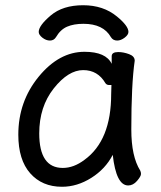

<svg xmlns="http://www.w3.org/2000/svg" viewBox="-20 -690 615 734"><path d="M220 -48Q262 -48 303 -79Q405 -153 405 -330L406 -365H397Q388 -365 383 -372Q354 -422 298 -422Q241 -422 185.5 -352Q130 -282 130 -180Q130 -48 220 -48ZM217 24Q141 24 95.5 -27.5Q50 -79 50 -175Q50 -302 128 -397Q206 -492 303 -492Q385 -492 407 -446V-475Q407 -491 432 -491Q452 -491 473.5 -483Q495 -475 495 -458Q482 -368 482 -195Q482 -92 516 -38Q519 -32 519 -25Q519 -16 504 1.5Q489 19 470 19Q424 19 411 -98Q383 -44 329 -10Q275 24 217 24ZM428 -535Q412 -535 404 -548Q375 -599 299 -599Q262 -599 236.5 -588Q211 -577 194 -548Q186 -535 171 -535Q156 -535 142 -546Q128 -557 128 -568Q128 -592 174 -631Q220 -670 298 -670Q375 -670 427 -627Q471 -591 471 -568Q471 -557 456.5 -546Q442 -535 428 -535Z"/></svg>

Font: LXGW WenKai Lite
Style: Bold
Weight: 700
Designer: LXGW / Fontworks Inc.
Foundry: LXGW / Fontworks Inc.
Version: Version 1.330;April 28, 2024